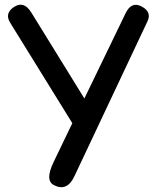

<svg xmlns="http://www.w3.org/2000/svg" viewBox="-20 -758 675 801"><path d="M571.8 -730.5Q613.8 -708 595.2 -668.9L290.5 -22.9Q259.8 42.5 205.6 14.6Q166 -4.4 204.1 -83L281.7 -244.1L22.5 -663.1Q-1.5 -701.7 37.1 -728Q79.1 -756.8 110.4 -706.1L332 -347.2L504.4 -703.6Q528.8 -753.9 571.8 -730.5Z"/></svg>

Font: Comic Relief
Style: Regular
Weight: 400
Designer: Jeff Davis
Foundry: Loudifier
Version: Version 1.0